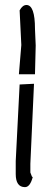

<svg xmlns="http://www.w3.org/2000/svg" viewBox="-20 -730 202 769"><path d="M116.2 -394.5 101.6 -74.2V-39.1L108.4 -21.5H111.3Q100.6 19.5 80.1 19.5Q43 19.5 43 -33.2V-85L58.6 -391.6ZM55.7 -432.6 65.4 -549.8 58.6 -688.5Q70.3 -710 85.9 -710Q120.1 -710 120.1 -614.3L123 -547.9L120.1 -432.6Z"/></svg>

Font: Sue Ellen Francisco
Style: Regular
Weight: 400
Designer: Kimberly Geswein
Foundry: Kimberly Geswein
Version: Version 1.002 2007